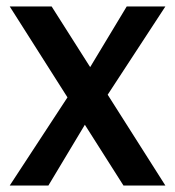

<svg xmlns="http://www.w3.org/2000/svg" viewBox="-20 -571 539 591"><path d="M10 -551H139L489 0H360ZM264 -225 129 0H10L215 -313ZM235 -327 370 -551H489L285 -239Z"/></svg>

Font: Parkinsans Light Medium
Style: Regular
Weight: 500
Version: Version 1.000